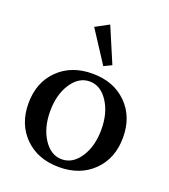

<svg xmlns="http://www.w3.org/2000/svg" viewBox="-133 -804 804 913"><g transform="rotate(20 269.5 -347.5)"><path d="M304.2 -511.2 199.7 -671.9 267.6 -708.5 343.3 -530.3ZM442.6 -53.2Q376.5 12.2 269.5 12.2Q162.6 12.2 96.4 -53.2Q30.3 -118.7 30.3 -224.1Q30.3 -329.6 96.4 -395Q162.6 -460.4 269.5 -460.4Q376.5 -460.4 442.6 -395Q508.8 -329.6 508.8 -224.1Q508.8 -118.7 442.6 -53.2ZM177.2 -83.7Q214.4 -27.3 269.5 -27.3Q324.7 -27.3 361.8 -83.7Q398.9 -140.1 398.9 -224.1Q398.9 -308.1 361.8 -364.5Q324.7 -420.9 269.5 -420.9Q214.4 -420.9 177.2 -364.5Q140.1 -308.1 140.1 -224.1Q140.1 -140.1 177.2 -83.7Z"/></g></svg>

Font: Elstob 8pt Medium
Style: Regular
Weight: 500
Designer: Peter S. Baker
Version: Version 1.015